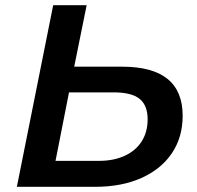

<svg xmlns="http://www.w3.org/2000/svg" viewBox="-20 -720 761 740"><path d="M451 -463Q684 -463 684 -274Q684 -191 642.5 -129.5Q601 -68 525 -34Q449 0 347 0H45L185 -700H314L266 -463ZM361 -100Q418 -100 460.5 -119.5Q503 -139 526 -175Q549 -211 549 -260Q549 -314 518 -339Q487 -364 418 -364H246L194 -100Z"/></svg>

Font: MOST Montserrat SemiBold
Style: Italic
Weight: 600
Italic angle: -11.3°
Designer: Julieta Ulanovsky
Foundry: Julieta Ulanovsky
Version: Version 8.000;March 11, 2024;FontCreator 15.0.0.2926 64-bit